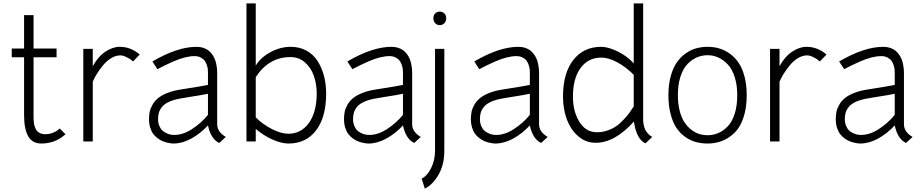

<svg xmlns="http://www.w3.org/2000/svg" viewBox="-20 -840 5471 1140"><path d="M49.8 -500V-551.8H123V-750H179.2V-551.8H315.9V-500H179.2V-155.8Q179.2 -143.1 179.4 -135.7Q179.7 -128.4 180.9 -115Q182.1 -101.6 184.6 -93.3Q187 -85 192.1 -74.2Q197.3 -63.5 204.3 -57.6Q211.4 -51.8 222.7 -47.4Q233.9 -43 248 -43Q296.4 -43 335 -77.1Q340.3 -71.8 346.9 -64.9Q353.5 -58.1 358.4 -53.2Q363.3 -48.3 369.1 -43Q308.1 12.2 226.1 12.2Q171.4 12.2 147.2 -31.2Q123 -74.7 123 -155.8V-500Z M474.6 -549.8H530.8V-446.8Q562 -503.9 605.5 -533Q648.9 -562 690.9 -562Q756.8 -562 809.6 -516.1L770 -475.1Q765.6 -479 758.1 -485.1Q750.5 -491.2 730.5 -501.2Q710.4 -511.2 694.8 -511.2Q667.5 -511.2 640.4 -494.9Q613.3 -478.5 592 -452.6Q570.8 -426.8 555.7 -402.3Q540.5 -377.9 530.8 -355V0H474.6Z M1134.8 -506.8Q1108.4 -506.8 1076.7 -498.8Q1044.9 -490.7 1009 -474.9Q973.1 -459 957.8 -451.4Q942.4 -443.8 914.6 -429.2L884.8 -475.1Q1033.7 -562 1146.5 -562Q1168.5 -562 1186.5 -556.2Q1204.6 -550.3 1217 -540.8Q1229.5 -531.2 1239.3 -517.8Q1249 -504.4 1254.6 -490.7Q1260.3 -477.1 1263.7 -461.7Q1267.1 -446.3 1268.3 -433.8Q1269.5 -421.4 1269.5 -409.2V-102.1Q1269.5 -56.6 1320.8 -26.9Q1313 -20 1301 -8.8Q1289.1 2.4 1281.7 8.8Q1231.9 -14.6 1214.8 -95.2Q1168 -45.4 1114.7 -16.6Q1061.5 12.2 1009.8 12.2Q1003.9 12.2 995.4 11.2Q986.8 10.3 972.4 6.8Q958 3.4 944.3 -2.4Q930.7 -8.3 915.8 -19.3Q900.9 -30.3 889.9 -44.9Q878.9 -59.6 871.8 -82.3Q864.7 -105 864.7 -132.8Q864.7 -155.8 868.7 -175.5Q872.6 -195.3 885 -217.5Q897.5 -239.7 918 -256.8Q938.5 -273.9 973.9 -288.1Q1009.3 -302.2 1056.6 -309.1Q1193.4 -330.6 1214.8 -335.9V-409.2Q1214.8 -418.9 1213.9 -429Q1212.9 -439 1208 -453.9Q1203.1 -468.8 1195.1 -479.7Q1187 -490.7 1171.4 -498.8Q1155.8 -506.8 1134.8 -506.8ZM884.8 -475.1ZM1005.9 -39.1Q1060.5 -35.6 1117.7 -72Q1174.8 -108.4 1214.8 -158.2V-283.2Q1174.8 -274.9 1098.6 -263.2L1061.5 -256.8Q1017.1 -250 987.3 -237.1Q957.5 -224.1 943.1 -206.5Q928.7 -189 923.6 -171.9Q918.5 -154.8 918.5 -132.8Q918.5 -110.4 926 -92.5Q933.6 -74.7 943.8 -65.2Q954.1 -55.7 967.5 -49.6Q981 -43.5 989.7 -41.5Q998.5 -39.6 1005.9 -39.1Z M1706.5 -562Q1758.8 -562 1799.8 -539.3Q1840.8 -516.6 1865.7 -477.5Q1890.6 -438.5 1903.6 -389.4Q1916.5 -340.3 1916.5 -284.2Q1916.5 -144.5 1856.9 -66.2Q1797.4 12.2 1692.4 12.2Q1653.3 12.2 1601.6 -9.8Q1549.8 -31.7 1498.5 -74.2V0H1443.4V-819.8H1498.5V-450.2Q1525.4 -497.1 1584.5 -529.5Q1643.6 -562 1706.5 -562ZM1706.5 -501Q1576.2 -502 1498.5 -381.8V-143.1Q1540.5 -101.1 1595 -73.5Q1649.4 -45.9 1692.4 -45.9Q1768.6 -45.9 1814.5 -110.6Q1860.4 -175.3 1860.4 -284.2Q1860.4 -340.8 1843.8 -388.9Q1827.1 -437 1791.3 -468.8Q1755.4 -500.5 1706.5 -501Z M2292.5 -506.8Q2266.1 -506.8 2234.4 -498.8Q2202.6 -490.7 2166.7 -474.9Q2130.9 -459 2115.5 -451.4Q2100.1 -443.8 2072.3 -429.2L2042.5 -475.1Q2191.4 -562 2304.2 -562Q2326.2 -562 2344.2 -556.2Q2362.3 -550.3 2374.8 -540.8Q2387.2 -531.2 2397 -517.8Q2406.7 -504.4 2412.4 -490.7Q2418 -477.1 2421.4 -461.7Q2424.8 -446.3 2426 -433.8Q2427.2 -421.4 2427.2 -409.2V-102.1Q2427.2 -56.6 2478.5 -26.9Q2470.7 -20 2458.7 -8.8Q2446.8 2.4 2439.5 8.8Q2389.6 -14.6 2372.6 -95.2Q2325.7 -45.4 2272.5 -16.6Q2219.2 12.2 2167.5 12.2Q2161.6 12.2 2153.1 11.2Q2144.5 10.3 2130.1 6.8Q2115.7 3.4 2102.1 -2.4Q2088.4 -8.3 2073.5 -19.3Q2058.6 -30.3 2047.6 -44.9Q2036.6 -59.6 2029.5 -82.3Q2022.5 -105 2022.5 -132.8Q2022.5 -155.8 2026.4 -175.5Q2030.3 -195.3 2042.7 -217.5Q2055.2 -239.7 2075.7 -256.8Q2096.2 -273.9 2131.6 -288.1Q2167 -302.2 2214.4 -309.1Q2351.1 -330.6 2372.6 -335.9V-409.2Q2372.6 -418.9 2371.6 -429Q2370.6 -439 2365.7 -453.9Q2360.8 -468.8 2352.8 -479.7Q2344.7 -490.7 2329.1 -498.8Q2313.5 -506.8 2292.5 -506.8ZM2042.5 -475.1ZM2163.6 -39.1Q2218.3 -35.6 2275.4 -72Q2332.5 -108.4 2372.6 -158.2V-283.2Q2332.5 -274.9 2256.3 -263.2L2219.2 -256.8Q2174.8 -250 2145 -237.1Q2115.2 -224.1 2100.8 -206.5Q2086.4 -189 2081.3 -171.9Q2076.2 -154.8 2076.2 -132.8Q2076.2 -110.4 2083.7 -92.5Q2091.3 -74.7 2101.6 -65.2Q2111.8 -55.7 2125.2 -49.6Q2138.7 -43.5 2147.5 -41.5Q2156.2 -39.6 2163.6 -39.1Z M2563 -549.8H2618.2V55.2Q2618.2 137.7 2583.7 197.5Q2549.3 257.3 2502.4 279.8L2483.4 220.2Q2516.1 205.6 2539.6 158.4Q2563 111.3 2563 55.2ZM2553.2 -731.9Q2553.2 -749.5 2564 -760.3Q2574.7 -771 2591.3 -771Q2607.4 -771 2618.4 -760.3Q2629.4 -749.5 2629.4 -731.9Q2629.4 -713.9 2618.4 -702.4Q2607.4 -690.9 2591.3 -690.9Q2574.7 -690.9 2564 -702.1Q2553.2 -713.4 2553.2 -731.9Z M3045.9 -506.8Q3019.5 -506.8 2987.8 -498.8Q2956.1 -490.7 2920.2 -474.9Q2884.3 -459 2868.9 -451.4Q2853.5 -443.8 2825.7 -429.2L2795.9 -475.1Q2944.8 -562 3057.6 -562Q3079.6 -562 3097.7 -556.2Q3115.7 -550.3 3128.2 -540.8Q3140.6 -531.2 3150.4 -517.8Q3160.2 -504.4 3165.8 -490.7Q3171.4 -477.1 3174.8 -461.7Q3178.2 -446.3 3179.4 -433.8Q3180.7 -421.4 3180.7 -409.2V-102.1Q3180.7 -56.6 3231.9 -26.9Q3224.1 -20 3212.2 -8.8Q3200.2 2.4 3192.9 8.8Q3143.1 -14.6 3126 -95.2Q3079.1 -45.4 3025.9 -16.6Q2972.7 12.2 2920.9 12.2Q2915 12.2 2906.5 11.2Q2897.9 10.3 2883.5 6.8Q2869.1 3.4 2855.5 -2.4Q2841.8 -8.3 2826.9 -19.3Q2812 -30.3 2801 -44.9Q2790 -59.6 2783 -82.3Q2775.9 -105 2775.9 -132.8Q2775.9 -155.8 2779.8 -175.5Q2783.7 -195.3 2796.1 -217.5Q2808.6 -239.7 2829.1 -256.8Q2849.6 -273.9 2885 -288.1Q2920.4 -302.2 2967.8 -309.1Q3104.5 -330.6 3126 -335.9V-409.2Q3126 -418.9 3125 -429Q3124 -439 3119.1 -453.9Q3114.3 -468.8 3106.2 -479.7Q3098.1 -490.7 3082.5 -498.8Q3066.9 -506.8 3045.9 -506.8ZM2795.9 -475.1ZM2917 -39.1Q2971.7 -35.6 3028.8 -72Q3085.9 -108.4 3126 -158.2V-283.2Q3085.9 -274.9 3009.8 -263.2L2972.7 -256.8Q2928.2 -250 2898.4 -237.1Q2868.7 -224.1 2854.2 -206.5Q2839.8 -189 2834.7 -171.9Q2829.6 -154.8 2829.6 -132.8Q2829.6 -110.4 2837.2 -92.5Q2844.7 -74.7 2855 -65.2Q2865.2 -55.7 2878.7 -49.6Q2892.1 -43.5 2900.9 -41.5Q2909.7 -39.6 2917 -39.1Z M3514.6 7.8Q3458 7.3 3413.6 -30.8Q3369.1 -68.8 3345.9 -130.9Q3322.8 -192.9 3322.8 -266.1Q3322.8 -405.3 3383.8 -483.6Q3444.8 -562 3549.8 -562Q3590.8 -562 3646.7 -534.9Q3702.6 -507.8 3742.7 -463.9V-819.8H3798.8V-127Q3798.8 -121.6 3799.1 -117.2Q3799.3 -112.8 3802 -98.6Q3804.7 -84.5 3809.6 -73.2Q3814.5 -62 3825.7 -48.6Q3836.9 -35.2 3852.5 -26.9Q3846.2 -20 3812.5 11.2Q3759.3 -12.7 3743.7 -118.2Q3628.9 9.3 3514.6 7.8ZM3513.7 -55.2Q3548.3 -52.7 3580.8 -63.2Q3613.3 -73.7 3636 -88.9Q3658.7 -104 3681.6 -128.4Q3704.6 -152.8 3716.3 -169.2Q3728 -185.5 3742.7 -208V-396Q3695.8 -442.9 3644.5 -470.5Q3593.3 -498 3549.8 -498Q3472.7 -498 3427.2 -436.3Q3381.8 -374.5 3381.8 -266.1Q3381.8 -180.7 3418 -120.1Q3454.1 -59.6 3513.7 -55.2Z M3948.7 -274.9Q3948.7 -336.4 3961.9 -385.7Q3975.1 -435.1 3997.1 -467.3Q4019 -499.5 4049.3 -521.5Q4079.6 -543.5 4112.3 -552.7Q4145 -562 4181.6 -562Q4217.8 -562 4250.5 -552.5Q4283.2 -543 4313.5 -521.2Q4343.8 -499.5 4365.7 -467Q4387.7 -434.6 4400.6 -385.3Q4413.6 -335.9 4413.6 -274.9Q4413.6 -198.2 4394 -140.9Q4374.5 -83.5 4340.8 -51Q4307.1 -18.6 4267.3 -3.2Q4227.5 12.2 4181.6 12.2Q4145 12.2 4112.3 3.4Q4079.6 -5.4 4049.1 -26.6Q4018.6 -47.9 3996.8 -80.1Q3975.1 -112.3 3961.9 -162.1Q3948.7 -211.9 3948.7 -274.9ZM4357.4 -274.9Q4357.4 -335.4 4342.3 -382.6Q4327.1 -429.7 4301.5 -457Q4275.9 -484.4 4245.6 -498.3Q4215.3 -512.2 4181.6 -512.2Q4147.5 -512.2 4117.2 -499Q4086.9 -485.8 4061 -458.7Q4035.2 -431.6 4020 -384.3Q4004.9 -336.9 4004.9 -274.9Q4004.9 -225.1 4014.9 -184.6Q4024.9 -144 4042 -117.2Q4059.1 -90.3 4082 -71.8Q4105 -53.2 4129.9 -45.2Q4154.8 -37.1 4181.6 -37.1Q4215.3 -37.1 4245.6 -50.3Q4275.9 -63.5 4301.5 -90.3Q4327.1 -117.2 4342.3 -164.8Q4357.4 -212.4 4357.4 -274.9Z M4552.2 -549.8H4608.4V-446.8Q4639.6 -503.9 4683.1 -533Q4726.6 -562 4768.6 -562Q4834.5 -562 4887.2 -516.1L4847.7 -475.1Q4843.3 -479 4835.7 -485.1Q4828.1 -491.2 4808.1 -501.2Q4788.1 -511.2 4772.5 -511.2Q4745.1 -511.2 4718 -494.9Q4690.9 -478.5 4669.7 -452.6Q4648.4 -426.8 4633.3 -402.3Q4618.2 -377.9 4608.4 -355V0H4552.2Z M5212.4 -506.8Q5186 -506.8 5154.3 -498.8Q5122.6 -490.7 5086.7 -474.9Q5050.8 -459 5035.4 -451.4Q5020 -443.8 4992.2 -429.2L4962.4 -475.1Q5111.3 -562 5224.1 -562Q5246.1 -562 5264.2 -556.2Q5282.2 -550.3 5294.7 -540.8Q5307.1 -531.2 5316.9 -517.8Q5326.7 -504.4 5332.3 -490.7Q5337.9 -477.1 5341.3 -461.7Q5344.7 -446.3 5345.9 -433.8Q5347.2 -421.4 5347.2 -409.2V-102.1Q5347.2 -56.6 5398.4 -26.9Q5390.6 -20 5378.7 -8.8Q5366.7 2.4 5359.4 8.8Q5309.6 -14.6 5292.5 -95.2Q5245.6 -45.4 5192.4 -16.6Q5139.2 12.2 5087.4 12.2Q5081.5 12.2 5073 11.2Q5064.5 10.3 5050 6.8Q5035.6 3.4 5022 -2.4Q5008.3 -8.3 4993.4 -19.3Q4978.5 -30.3 4967.5 -44.9Q4956.5 -59.6 4949.5 -82.3Q4942.4 -105 4942.4 -132.8Q4942.4 -155.8 4946.3 -175.5Q4950.2 -195.3 4962.6 -217.5Q4975.1 -239.7 4995.6 -256.8Q5016.1 -273.9 5051.5 -288.1Q5086.9 -302.2 5134.3 -309.1Q5271 -330.6 5292.5 -335.9V-409.2Q5292.5 -418.9 5291.5 -429Q5290.5 -439 5285.6 -453.9Q5280.8 -468.8 5272.7 -479.7Q5264.6 -490.7 5249 -498.8Q5233.4 -506.8 5212.4 -506.8ZM4962.4 -475.1ZM5083.5 -39.1Q5138.2 -35.6 5195.3 -72Q5252.4 -108.4 5292.5 -158.2V-283.2Q5252.4 -274.9 5176.3 -263.2L5139.2 -256.8Q5094.7 -250 5064.9 -237.1Q5035.2 -224.1 5020.8 -206.5Q5006.3 -189 5001.2 -171.9Q4996.1 -154.8 4996.1 -132.8Q4996.1 -110.4 5003.7 -92.5Q5011.2 -74.7 5021.5 -65.2Q5031.7 -55.7 5045.2 -49.6Q5058.6 -43.5 5067.4 -41.5Q5076.2 -39.6 5083.5 -39.1Z"/></svg>

Font: Junction Light
Style: Regular
Weight: 300
Designer: Caroline Hadilaksono
Foundry: Caroline Hadilaksono
Version: Version 1.002